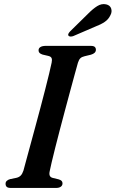

<svg xmlns="http://www.w3.org/2000/svg" viewBox="-20 -926 570 946"><path d="M225 -83Q221.5 -68 225.5 -59.8Q229.5 -51.5 241.5 -49L268.5 -42.5Q279 -39.5 283.5 -34.8Q288 -30 288 -22.5Q288 -12 279.5 -6Q271 0 256.5 0H34Q18.5 0 13 -5.5Q7.5 -11 7.5 -20Q7 -29 13.5 -35Q20 -41 30 -43.5L59.5 -49.5Q73.5 -52.5 81.8 -60.8Q90 -69 95.5 -85.5Q100.5 -104.5 109.5 -137.5Q118.5 -170.5 130 -212.8Q141.5 -255 154.2 -302Q167 -349 179.5 -396.2Q192 -443.5 203 -486.5Q214 -529.5 222.2 -563.5Q230.5 -597.5 234.5 -617.5Q237.5 -631.5 234.2 -639.5Q231 -647.5 218 -650.5L190 -657Q179.5 -660.5 174.8 -665.2Q170 -670 170 -678Q170 -688.5 179.2 -694.2Q188.5 -700 206 -700H426.5Q441.5 -700 447 -694.8Q452.5 -689.5 452.5 -681Q452.5 -672 446.2 -666Q440 -660 428 -656.5L397 -649Q383.5 -646 376.2 -639.2Q369 -632.5 364 -617Q358 -596 348.2 -560Q338.5 -524 326.2 -479Q314 -434 300.8 -384.5Q287.5 -335 275 -287Q262.5 -239 252 -197.5Q241.5 -156 234.5 -126Q227.5 -96 225 -83ZM412.5 -857Q437.5 -882.5 459.2 -896Q481 -909.5 503 -904.5Q522.5 -900 527.8 -883.8Q533 -867.5 524 -851Q514.5 -830.5 495.5 -817.8Q476.5 -805 448.5 -794.5L340.5 -748Q333.5 -745.5 326.5 -746Q319.5 -746.5 317 -751Q314.5 -756 318 -761.8Q321.5 -767.5 327 -773Z"/></svg>

Font: Fraunces Medium
Style: Italic
Weight: 500
Italic angle: -16°
Version: Version 1.000;[b76b70a41]